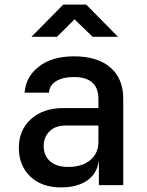

<svg xmlns="http://www.w3.org/2000/svg" viewBox="-20 -805 640 835"><path d="M245 10Q161 10 111.5 -37.5Q62 -85 62 -162Q62 -240 115 -287.5Q168 -335 256 -335H408V-375Q408 -470 301 -470Q253 -470 224 -452Q195 -434 193 -402H87Q92 -471 149 -515.5Q206 -560 302 -560Q404 -560 460 -511.5Q516 -463 516 -376V0H410V-103H409Q402 -50 359 -20Q316 10 245 10ZM276 -79Q337 -79 372.5 -108.5Q408 -138 408 -188V-259H264Q221 -259 195.5 -234Q170 -209 170 -170Q170 -128 198 -103.5Q226 -79 276 -79ZM117 -645 255 -785H355L493 -645H383L304 -721L228 -645Z"/></svg>

Font: JetBrains Mono SemiBold
Style: Regular
Weight: 472
Monospace: yes
Designer: Philipp Nurullin, Konstantin Bulenkov
Foundry: JetBrains
Version: Version 2.305; ttfautohint (v1.8.4.7-5d5b)